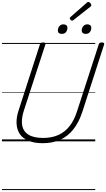

<svg xmlns="http://www.w3.org/2000/svg" viewBox="-20 -1451 1090 1971"><path d="M419 19Q332 19 273 -5.5Q214 -30 183.5 -75Q153 -120 150 -183Q147 -246 172 -321L390 -996Q393 -1006 400 -1010.5Q407 -1015 422 -1015Q437 -1015 443.5 -1010.5Q450 -1006 446 -995L225 -316Q197 -229 207.5 -166Q218 -103 271.5 -69Q325 -35 423 -35Q511 -35 578.5 -65Q646 -95 694 -156Q742 -217 771 -309L994 -996Q997 -1006 1003.5 -1010.5Q1010 -1015 1026 -1015Q1055 -1015 1049 -995L826 -305Q791 -197 734.5 -125Q678 -53 599.5 -17Q521 19 419 19ZM614 -1103Q596 -1103 585 -1111.5Q574 -1120 574 -1139Q574 -1162 589 -1181.5Q604 -1201 631 -1201Q649 -1201 660.5 -1192.5Q672 -1184 672 -1165Q672 -1141 657.5 -1122Q643 -1103 614 -1103ZM860 -1103Q842 -1103 830.5 -1111.5Q819 -1120 819 -1139Q819 -1162 834.5 -1181.5Q850 -1201 877 -1201Q894 -1201 905.5 -1192.5Q917 -1184 917 -1165Q917 -1141 902.5 -1122Q888 -1103 860 -1103ZM721 -1239Q713 -1239 704.5 -1247.5Q696 -1256 696 -1263Q696 -1265 697 -1268Q698 -1271 702 -1275L870 -1422Q874 -1426 877 -1428.5Q880 -1431 885 -1431Q892 -1431 899.5 -1426Q907 -1421 912 -1413Q917 -1405 917 -1399Q917 -1395 916 -1391.5Q915 -1388 909 -1383L735 -1246Q730 -1243 727 -1241Q724 -1239 721 -1239ZM0 490H958V500H0ZM0 -20H958V0H0ZM0 -505H958V-500H0ZM0 -1010H958V-1000H0Z"/></svg>

Font: Playwrite MX Guides
Style: Regular
Weight: 400
Designer: Veronika Burian, José Scaglione
Foundry: TypeTogether
Version: Version 1.003